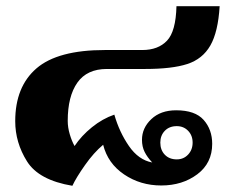

<svg xmlns="http://www.w3.org/2000/svg" viewBox="-20 -587 757 618"><path d="M29 -197Q29 -308 97.5 -367Q166 -426 318 -426H438Q489 -426 517.5 -456Q546 -486 548 -567H687Q682 -484 657 -440.5Q632 -397 583 -381Q534 -365 447 -365H324Q260 -365 229 -321Q198 -277 198 -198Q198 -177 204.5 -155Q211 -133 220 -117Q242 -150 276 -177.5Q310 -205 348 -218Q364 -162 395 -117Q426 -72 470 -64Q454 -81 445.5 -98Q437 -115 437 -137Q437 -175 467 -203.5Q497 -232 547 -232Q608 -232 635.5 -201Q663 -170 663 -124Q663 -62 615 -26Q567 10 499 10Q432 10 379.5 -25.5Q327 -61 312 -121Q282 -96 253.5 -55.5Q225 -15 213 11Q105 -7 67 -67.5Q29 -128 29 -197ZM600 -128Q600 -151 585.5 -166Q571 -181 549 -181Q525 -181 510.5 -166Q496 -151 496 -128Q496 -104 510.5 -89Q525 -74 549 -74Q571 -74 585.5 -89.5Q600 -105 600 -128Z"/></svg>

Font: Taviraj
Style: Bold
Weight: 700
Designer: Katatrad Team
Foundry: CadsonDemak
Version: Version 1.001